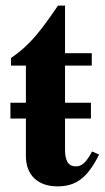

<svg xmlns="http://www.w3.org/2000/svg" viewBox="-20 -650 373 682"><path d="M307 -112C287 -74 271 -59 250 -59C222 -59 211 -79 211 -119V-229H303V-285H211V-417H306V-461H211V-630H186C128 -546 91 -493 19 -444V-417H72V-285H17V-229H72V-95C72 -28 115 12 184 12C251 12 291 -19 332 -101Z"/></svg>

Font: XITS
Style: Bold
Weight: 700
Designer: MicroPress Inc., with final additions and corrections provided by Coen Hoffman, Elsevier (retired)
Version: Version 1.107